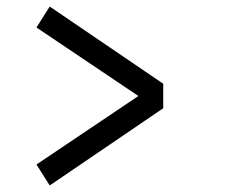

<svg xmlns="http://www.w3.org/2000/svg" viewBox="-20 -556 690 587"><path d="M132 11 91.5 -53 403 -262.5 91.5 -472 132 -536 479 -300V-225Z"/></svg>

Font: Trispace
Style: Regular
Weight: 400
Designer: Tyler Finck
Foundry: Etcetera Type Company
Version: Version 1.210; ttfautohint (v1.8.3)